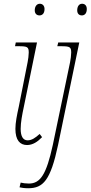

<svg xmlns="http://www.w3.org/2000/svg" viewBox="-20 -762 482 1022"><path d="M190 -680C204 -680 217 -689 217 -714C217 -732 206 -742 192 -742C176 -742 165 -728 165 -707C165 -689 176 -680 190 -680ZM416 -680C429 -680 442 -689 442 -714C442 -732 432 -742 417 -742C401 -742 391 -728 391 -707C391 -689 401 -680 416 -680ZM124 10C154 10 180 -7 204 -32L191 -49C168 -28 149 -15 127 -15C103 -15 90 -36 90 -76C90 -110 98 -152 107 -194L177 -536H64L60 -516H80C126 -516 133 -512 133 -482C133 -468 130 -446 127 -431L80 -194C70 -149 62 -109 62 -76C62 -16 86 10 124 10ZM130 240C210 240 249 198 289 10L402 -536H290L285 -516H305C352 -516 359 -512 359 -482C359 -468 356 -446 353 -431L261 10C227 166 195 215 134 215C118 215 102 213 90 210L84 235C93 237 108 240 130 240Z"/></svg>

Font: Noto Serif SemiCondensed Thin
Style: Italic
Weight: 100
Width: 4
Italic angle: -12°
Designer: Monotype Design Team
Foundry: Monotype Imaging Inc.
Version: Version 2.013